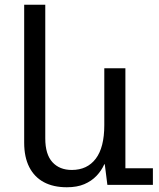

<svg xmlns="http://www.w3.org/2000/svg" viewBox="-20 -780 670 810"><path d="M262 10Q205 10 165 -11.5Q125 -33 103.5 -75Q82 -117 82 -178V-760H171V-196Q171 -129 201 -96Q231 -63 283 -63Q348 -63 384 -110.5Q420 -158 420 -252V-492H509V-70H625V0H433L422 -87H420Q408 -60 387 -38Q366 -16 335.5 -3Q305 10 262 10Z"/></svg>

Font: Noto Sans Armenian
Style: Regular
Weight: 400
Designer: Monotype Design Team
Foundry: Monotype Imaging Inc.
Version: Version 2.007